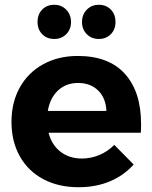

<svg xmlns="http://www.w3.org/2000/svg" viewBox="-20 -777 637 803"><path d="M570 -259Q570 -235 569 -222H183Q196 -171 233 -142.5Q270 -114 322 -114Q360 -114 395 -128.5Q430 -143 458 -171L539 -89Q498 -43 439.5 -18.5Q381 6 309 6Q224 6 160.5 -28Q97 -62 62.5 -124Q28 -186 28 -267Q28 -349 63 -411.5Q98 -474 161 -508.5Q224 -543 305 -543Q435 -543 502.5 -468Q570 -393 570 -259ZM425 -313Q423 -366 391 -398Q359 -430 306 -430Q256 -430 222.5 -398.5Q189 -367 180 -313ZM277 -685Q277 -654 257 -634Q237 -614 207 -614Q176 -614 156.5 -634Q137 -654 137 -685Q137 -717 156.5 -737Q176 -757 207 -757Q237 -757 257 -736.5Q277 -716 277 -685ZM463 -685Q463 -654 443.5 -634Q424 -614 393 -614Q363 -614 343 -634Q323 -654 323 -685Q323 -716 343 -736.5Q363 -757 393 -757Q424 -757 443.5 -737Q463 -717 463 -685Z"/></svg>

Font: Montserrat SemiBold
Style: Regular
Weight: 600
Designer: Julieta Ulanovsky
Foundry: Julieta Ulanovsky
Version: Version 6.001